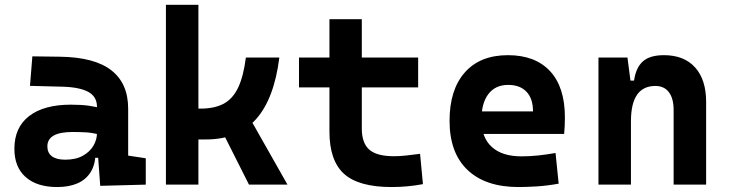

<svg xmlns="http://www.w3.org/2000/svg" viewBox="-20 -752 2970 782"><path d="M388.2 4.9 377 -148.4 375 -215.8V-316.9Q375 -358.4 339.6 -377.7Q304.2 -397 234.4 -398.9L102.1 -402.3L111.8 -522.5L224.6 -521Q365.2 -519 433.6 -465.6Q502 -412.1 502 -309.6V-118.2L573.7 -107.4V0ZM212.9 9.8Q130.4 9.8 84.5 -30.8Q38.6 -71.3 38.6 -146Q38.6 -232.9 98.6 -279.3Q158.7 -325.7 269 -325.7Q311.5 -325.7 342.5 -321.3Q373.5 -316.9 405.3 -307.6L383.8 -204.6Q352.5 -211.9 327.6 -213.1Q302.7 -214.4 275.4 -214.4Q172.9 -214.4 172.9 -155.8Q172.9 -129.4 191.4 -115.5Q210 -101.6 245.6 -101.6Q288.6 -101.6 317.4 -117.7Q346.2 -133.8 360.6 -158.7Q375 -183.6 375 -210V-242.2L393.6 -109.4H352.1L369.1 -125Q367.7 -80.1 348.6 -50Q329.6 -20 295.2 -5.1Q260.7 9.8 212.9 9.8Z M737.3 -184.1V-309.6H795.9Q854 -309.6 891.4 -329.8Q928.7 -350.1 950.2 -395.8Q971.7 -441.4 981.4 -517.6H1117.7Q1096.7 -349.6 1022.9 -266.8Q949.2 -184.1 820.3 -184.1ZM655.8 0V-732.4H788.1V0ZM994.1 0 867.2 -252 985.4 -292 1150.9 0Z M1574.7 9.8Q1441 9.8 1381.4 -43.9Q1321.8 -97.7 1321.8 -215.8V-283.2H1453.6V-228.5Q1453.6 -169.3 1484.1 -142.5Q1514.6 -115.7 1584.5 -115.7Q1606.9 -115.7 1632.5 -118.4Q1658.1 -121.1 1690.9 -125.5L1702.6 -2Q1670.4 3.9 1639.8 6.8Q1609.2 9.8 1574.7 9.8ZM1321.8 -252.4V-673.8H1453.6V-252.4ZM1197.8 -396V-517.6H1683.1V-396Z M2091.8 9.8Q1957.4 9.8 1884.2 -59.8Q1811 -129.4 1811 -259.8Q1811 -386.7 1873.2 -457Q1935.4 -527.3 2048.8 -527.3Q2159.6 -527.3 2220.2 -462.4Q2280.8 -397.4 2280.8 -273.4Q2280.8 -238.3 2277.7 -206.5H1897.9V-298.3H2150.9Q2150.9 -350.5 2124.3 -378.4Q2097.7 -406.2 2049.8 -406.2Q1998 -406.2 1969.5 -369.4Q1940.9 -332.5 1940.9 -264.6Q1940.9 -191.5 1983.2 -153.4Q2025.5 -115.2 2103.5 -115.2Q2138.7 -115.2 2172.9 -118.9Q2207 -122.6 2242.7 -128.9L2255.4 -3.9Q2205.8 4.9 2164.6 7.3Q2123.5 9.8 2091.8 9.8Z M2723.6 0V-304.2Q2723.6 -351.1 2704.3 -376.5Q2685.1 -401.9 2649.3 -401.9Q2549.8 -401.9 2549.8 -258.3L2519.5 -423.8H2562.5Q2569.8 -476.1 2598.1 -501.7Q2626.5 -527.3 2684.1 -527.3Q2766.1 -527.3 2811 -477.5Q2856 -427.7 2856 -336.9V0ZM2417.5 0V-517.6H2535.6L2549.8 -408.2V0Z"/></svg>

Font: Cascadia Code
Style: Regular
Weight: 400
Monospace: yes
Designer: Aaron Bell
Foundry: Saja Typeworks
Version: Version 2106.017